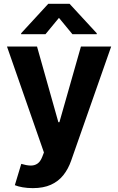

<svg xmlns="http://www.w3.org/2000/svg" viewBox="-20 -792 626 1017"><path d="M153.8 204.5Q125 204.5 100 200.1Q74.9 195.7 58.6 188.9L92.7 76Q119.3 84.2 140.8 84.9Q162.3 85.6 178.1 74.9Q193.9 64.3 203.8 38.7L212.7 15.6L17 -545.5H176.1L289.1 -144.9H294.7L408.7 -545.5H568.9L356.9 58.9Q341.6 103 315.5 135.8Q289.4 168.7 249.6 186.6Q209.9 204.5 153.8 204.5ZM363.6 -610.8 292.3 -697.4 220.9 -610.8H92V-615.8L235.8 -772H348.4L492.5 -615.8V-610.8Z"/></svg>

Font: InterMG
Style: Bold
Weight: 700
Designer: Rasmus Andersson
Foundry: rsms
Version: Version 3.019;December 26, 2023;FontCreator 15.0.0.2955 64-b